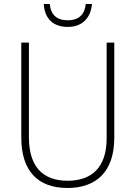

<svg xmlns="http://www.w3.org/2000/svg" viewBox="-20 -926 674 956"><path d="M438 -906H407C402 -855 374 -825 317 -825C262 -825 232 -854 228 -906H198C202 -832 246 -792 317 -792C388 -792 431 -834 438 -906ZM549 -240V-714H511V-237C511 -92 436 -26 317 -26C194 -26 124 -95 124 -243V-714H86V-241C86 -75 168 10 316 10C456 10 549 -68 549 -240Z"/></svg>

Font: Noto Sans Thai Looped SemiCondensed ExtraLight
Style: Regular
Weight: 200
Width: 4
Designer: Sasikarn Vongin, Ben Mitchell
Foundry: The Fontpad Ltd
Version: Version 1.001